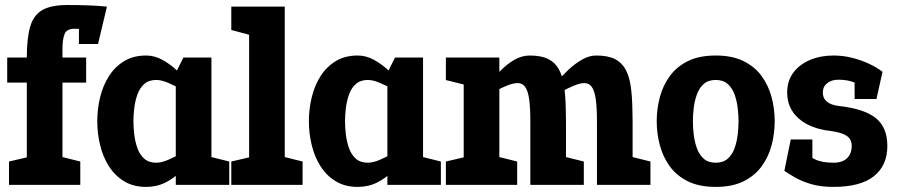

<svg xmlns="http://www.w3.org/2000/svg" viewBox="-20 -726 3523 754"><path d="M85.3 0V-500Q85.3 -577 98.8 -622.3Q112.3 -667.7 147 -687Q181.7 -706.3 245 -706.3Q289 -706.3 323.8 -705Q358.7 -703.7 379.3 -701.8Q400 -700 400 -700L308.7 -610Q297.7 -612 289.2 -612.5Q280.7 -613 271.7 -613Q242 -613 233.7 -592.5Q225.3 -572 225.3 -533V0ZM8.3 -401.7V-500H318.3V-401.7ZM15.3 0V-91.7L115.3 -115L95.3 0ZM215.3 0 188.7 -118.3 295.3 -91.7V0ZM290 -553.3V-693.3L400 -700L365 -553.3Z M670.3 -440 810.3 -430V0H670.3ZM670.3 -440 700.3 -500H810.3V-430ZM753 -163.3 763.7 -160Q763.7 -160 755.2 -143Q746.7 -126 730.2 -101Q713.7 -76 688.3 -51Q663 -26 629.3 -9Q595.7 8 553.7 8L593.7 -87Q614 -87 640.8 -98.5Q667.7 -110 693.5 -125.2Q719.3 -140.3 736.2 -151.8Q753 -163.3 753 -163.3ZM753 -336.7Q753 -336.7 736.2 -348.2Q719.3 -359.7 693.5 -374.3Q667.7 -389 640.8 -400.5Q614 -412 593.7 -412L553.7 -508Q586.7 -508 617.7 -491Q648.7 -474 675.2 -449Q701.7 -424 721.7 -399Q741.7 -374 752.7 -357Q763.7 -340 763.7 -340ZM593.7 -412Q564.3 -412 546.5 -396.2Q528.7 -380.3 519.7 -355Q510.7 -329.7 507.3 -302Q504 -274.3 504 -250Q504 -225.7 507.3 -197.5Q510.7 -169.3 519.7 -144Q528.7 -118.7 546.5 -102.8Q564.3 -87 593.7 -87L553.7 8Q504 8 467.7 -14Q431.3 -36 407.8 -73Q384.3 -110 373.2 -156Q362 -202 362 -250Q362 -298 373.2 -344Q384.3 -390 407.8 -427Q431.3 -464 467.7 -486Q504 -508 553.7 -508ZM800.3 0 773.7 -118.3 880.3 -91.7V0Z M958.3 0V-700H1098.3V0ZM888.3 -700H968.3L987.7 -581.7L888.3 -608.3ZM1088.3 0 1061.7 -118.3 1168.3 -91.7V0ZM888.3 0V-91.7L988.3 -115L968.3 0Z M1501.3 -440 1641.3 -430V0H1501.3ZM1501.3 -440 1531.3 -500H1641.3V-430ZM1584 -163.3 1594.7 -160Q1594.7 -160 1586.2 -143Q1577.7 -126 1561.2 -101Q1544.7 -76 1519.3 -51Q1494 -26 1460.3 -9Q1426.7 8 1384.7 8L1424.7 -87Q1445 -87 1471.8 -98.5Q1498.7 -110 1524.5 -125.2Q1550.3 -140.3 1567.2 -151.8Q1584 -163.3 1584 -163.3ZM1584 -336.7Q1584 -336.7 1567.2 -348.2Q1550.3 -359.7 1524.5 -374.3Q1498.7 -389 1471.8 -400.5Q1445 -412 1424.7 -412L1384.7 -508Q1417.7 -508 1448.7 -491Q1479.7 -474 1506.2 -449Q1532.7 -424 1552.7 -399Q1572.7 -374 1583.7 -357Q1594.7 -340 1594.7 -340ZM1424.7 -412Q1395.3 -412 1377.5 -396.2Q1359.7 -380.3 1350.7 -355Q1341.7 -329.7 1338.3 -302Q1335 -274.3 1335 -250Q1335 -225.7 1338.3 -197.5Q1341.7 -169.3 1350.7 -144Q1359.7 -118.7 1377.5 -102.8Q1395.3 -87 1424.7 -87L1384.7 8Q1335 8 1298.7 -14Q1262.3 -36 1238.8 -73Q1215.3 -110 1204.2 -156Q1193 -202 1193 -250Q1193 -298 1204.2 -344Q1215.3 -390 1238.8 -427Q1262.3 -464 1298.7 -486Q1335 -508 1384.7 -508ZM1631.3 0 1604.7 -118.3 1711.3 -91.7V0Z M1874.7 -336.7 1865.7 -340Q1865.7 -340 1875.5 -357Q1885.3 -374 1903.5 -399Q1921.7 -424 1946.2 -449Q1970.7 -474 1999.8 -491Q2029 -508 2061 -508L2014.3 -399.7Q1995.3 -399.7 1971.7 -390.2Q1948 -380.7 1925.7 -368.2Q1903.3 -355.7 1889 -346.2Q1874.7 -336.7 1874.7 -336.7ZM2062.7 -250Q2062.7 -302.3 2058.2 -335.3Q2053.7 -368.3 2042.8 -384Q2032 -399.7 2013.3 -399.7L2060 -508Q2105 -508 2132.3 -494.5Q2159.7 -481 2174.3 -454.5Q2189 -428 2194.8 -390Q2200.7 -352 2201.7 -302L2202.7 -250ZM2135.3 -336.7 2126.3 -350Q2126.3 -350 2137.5 -366Q2148.7 -382 2168.2 -405.5Q2187.7 -429 2212.8 -452.5Q2238 -476 2265.8 -492Q2293.7 -508 2321.7 -508L2275 -399.7Q2258.7 -399.7 2235.3 -390.2Q2212 -380.7 2189 -368.2Q2166 -355.7 2150.7 -346.2Q2135.3 -336.7 2135.3 -336.7ZM1801 0V-500H1941V0ZM2062.7 0V-250H2202.7V0ZM2324.3 0V-250H2464.3V0ZM2324.3 -250Q2324.3 -302.3 2319.8 -335.3Q2315.3 -368.3 2304.5 -384Q2293.7 -399.7 2275 -399.7L2321.7 -508Q2366.7 -508 2394 -494.5Q2421.3 -481 2436 -454.5Q2450.7 -428 2456.5 -390Q2462.3 -352 2463.3 -302L2464.3 -250ZM1731 0V-91.7L1831 -115L1811 0ZM1931 0 1904.3 -118.3 2011 -91.7V0ZM2454.3 0 2427.7 -118.3 2534.3 -91.7V0ZM1811 -391.7 1731 -411.7V-500H1811ZM2192.7 0 2166 -118.3 2272.7 -91.7V0Z M2559 -250Q2559 -298 2571.2 -344Q2583.3 -390 2610.2 -427Q2637 -464 2681.3 -486Q2725.7 -508 2790.7 -508Q2855.7 -508 2900 -486Q2944.3 -464 2971.2 -427Q2998 -390 3010.2 -344Q3022.3 -298 3022.3 -250Q3022.3 -202 3010.2 -156Q2998 -110 2971.2 -73Q2944.3 -36 2900 -14Q2855.7 8 2790.7 8Q2725.7 8 2681.3 -14Q2637 -36 2610.2 -73Q2583.3 -110 2571.2 -156Q2559 -202 2559 -250ZM2701 -250Q2701 -225.7 2704.3 -197.5Q2707.7 -169.3 2716.7 -144Q2725.7 -118.7 2743.5 -102.8Q2761.3 -87 2790.7 -87Q2820 -87 2837.8 -102.8Q2855.7 -118.7 2864.7 -144Q2873.7 -169.3 2877 -197.5Q2880.3 -225.7 2880.3 -250Q2880.3 -274.3 2877 -302Q2873.7 -329.7 2864.7 -355Q2855.7 -380.3 2837.8 -396.2Q2820 -412 2790.7 -412Q2761.3 -412 2743.5 -396.2Q2725.7 -380.3 2716.7 -355Q2707.7 -329.7 2704.3 -302Q2701 -274.3 2701 -250Z M3253 8V-87Q3288.7 -87 3306.7 -105Q3324.7 -123 3324.7 -153Q3324.7 -179.7 3304.3 -193Q3284 -206.3 3239.7 -212L3273 -310Q3373.3 -299 3419 -262.5Q3464.7 -226 3464.7 -153Q3464.7 -76 3411.8 -34Q3359 8 3253 8ZM3253 -508 3273 -413Q3245.3 -413 3228.3 -399.3Q3211.3 -385.7 3211.3 -362.7Q3211.3 -318 3273 -310L3239.7 -212Q3161.7 -221 3116.5 -260.7Q3071.3 -300.3 3071.3 -362.7Q3071.3 -408.3 3095.5 -440.8Q3119.7 -473.3 3161.2 -490.7Q3202.7 -508 3253 -508ZM3060.3 -55 3122 -139Q3150 -116 3178 -101.5Q3206 -87 3253 -87V8Q3202.7 8 3165.5 -3Q3128.3 -14 3102.3 -29Q3076.3 -44 3060.3 -55ZM3384 -375.3Q3362.7 -391 3335.3 -402Q3308 -413 3273 -413L3253 -508Q3290.7 -508 3326.3 -499Q3362 -490 3392.7 -475.7Q3423.3 -461.3 3445.7 -444ZM3170.3 -178.3V-55H3060.3L3085.3 -178.3ZM3336.3 -337.3 3335.7 -443.3 3445.7 -444 3422 -337.3Z"/></svg>

Font: Epunda Slab Light
Style: Regular
Weight: 300
Designer: Simon Atzbach
Foundry: typofactur
Version: Version 1.102